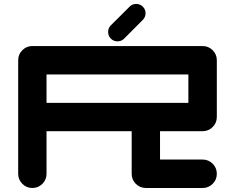

<svg xmlns="http://www.w3.org/2000/svg" viewBox="-20 -939 1174 959"><path d="M920.9 -425.3V-566.9H212.4V-425.3ZM991.7 -709Q1021.5 -709 1042.2 -688.2Q1063 -667.5 1063 -638.2V-354.5Q1063 -325.2 1042.2 -304.4Q1021.5 -283.7 991.7 -283.7H779.3V-142.1H991.7Q1021.5 -142.1 1042.2 -121.3Q1063 -100.6 1063 -70.8Q1063 -41.5 1042.2 -20.8Q1021.5 0 991.7 0H708.5Q679.2 0 658.4 -20.8Q637.7 -41.5 637.7 -70.8V-283.7H212.4V-70.8Q212.4 -41.5 191.7 -20.8Q170.9 0 141.6 0Q112.3 0 91.6 -20.8Q70.8 -41.5 70.8 -70.8V-638.2Q70.8 -667.5 91.6 -688.2Q112.3 -709 141.6 -709ZM566.9 -732.4Q547.4 -732.4 533.7 -746.1Q520 -759.8 520 -779.3Q520 -798.8 533.7 -812.5L627.4 -905.8Q641.1 -919.4 660.2 -919.4Q679.7 -919.4 693.4 -905.8Q707 -892.1 707 -873Q707 -853.5 693.4 -839.8L600.1 -746.1Q586.4 -732.4 566.9 -732.4Z"/></svg>

Font: Robtronika
Style: Regular
Weight: 400
Designer: GGBot
Version: 1.00